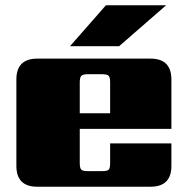

<svg xmlns="http://www.w3.org/2000/svg" viewBox="-20 -707 704 727"><path d="M609 -687 431 -532H245L381 -687ZM282 -278H397V-395Q397 -414 391.5 -420Q386 -426 366 -426H313Q294 -426 288 -420Q282 -414 282 -395ZM121 -485H550Q629 -485 629 -406V-219H282V-90Q282 -70 288 -64.5Q294 -59 313 -59H366Q386 -59 391.5 -64.5Q397 -70 397 -90V-164H629V-79Q629 0 550 0H121Q42 0 42 -79V-406Q42 -485 121 -485Z"/></svg>

Font: Sarpanch Black
Style: Regular
Weight: 900
Designer: Manushi Parikh (Devanagari and Latin), Jyotish Sonowal (Devanagari)
Foundry: Indian Type Foundry
Version: Version 2.004;PS 1.0;hotconv 1.0.78;makeotf.lib2.5.61930; tt